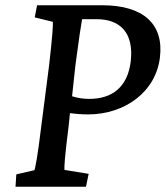

<svg xmlns="http://www.w3.org/2000/svg" viewBox="-20 -710 633 730"><path d="M39 0H307L317 -49L225 -64C224 -74 226 -113 241 -231L246 -280C267 -277 290 -275 315 -275C454 -275 572 -360 588 -491C604 -620 523 -690 369 -690H121L112 -644L181 -627C182 -619 180 -577 167 -464L137 -231C123 -113 114 -72 111 -63L42 -47ZM254 -344 267 -464C278 -548 289 -622 292 -637H348C435 -637 490 -587 477 -476C465 -379 407 -334 319 -334C297 -334 277 -337 254 -344Z"/></svg>

Font: TPK Tissa Web Medium
Style: Italic
Weight: 500
Italic angle: -7°
Designer: Jacques Le Bailly, Suppakit Chalermlarp | Katatrad Co.,Ltd.
Foundry: Jacques Le Bailly, Cadson Demak Co.,Ltd.
Version: Version 5.000;Glyphs 3.1.2 (3151)